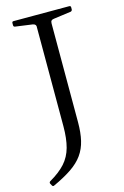

<svg xmlns="http://www.w3.org/2000/svg" viewBox="-134 -798 652 1013"><g transform="rotate(-15 192.0 -291.5)"><path d="M13 139Q10 132 17 127Q71 96 102 61.5Q133 27 146 -20.5Q159 -68 159 -136H239Q239 -79 229 -36.5Q219 6 195.5 39Q172 72 131.5 99.5Q91 127 30 155Q23 158 19 150ZM159 -136V-739H239V-136ZM40 -730Q40 -739 48 -739H352Q361 -739 361 -731V-720Q361 -712 353 -709L258 -696Q248 -695 243.5 -690.5Q239 -686 239 -675V-522H160V-673Q160 -684 156 -689Q152 -694 142 -696L48 -709Q40 -710 40 -719Z"/></g></svg>

Font: Hahmlet Light
Style: Regular
Weight: 300
Designer: Minjoo Ham & Mark Frömberg
Foundry: hypertype
Version: Version 1.002